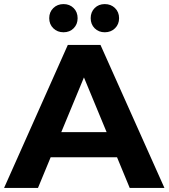

<svg xmlns="http://www.w3.org/2000/svg" viewBox="-29 -920 825 940"><path d="M544 -150H219L157 0H-9L303 -700H463L776 0H606ZM493 -273 382 -541 271 -273ZM212 -831Q212 -861 232 -880.5Q252 -900 282 -900Q312 -900 331.5 -880.5Q351 -861 351 -831Q351 -801 331.5 -781.5Q312 -762 282 -762Q252 -762 232 -781.5Q212 -801 212 -831ZM415 -831Q415 -861 434.5 -880.5Q454 -900 484 -900Q514 -900 534 -880.5Q554 -861 554 -831Q554 -801 534 -781.5Q514 -762 484 -762Q454 -762 434.5 -781.5Q415 -801 415 -831Z"/></svg>

Font: Montserrat-Bold
Style: Bold
Weight: 700
Version: Version 7.200